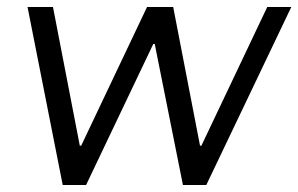

<svg xmlns="http://www.w3.org/2000/svg" viewBox="-20 -531 856 551"><path d="M209 -113H213L402 -511H477L554 -113H558L747 -511H816L572 0H505L424 -405H420L227 0H160L59 -511H132Z"/></svg>

Font: Chivo Light Italic
Style: Regular
Weight: 300
Italic angle: -8.05°
Designer: Hector Gatti
Foundry: Omnibus-Type
Version: Version 1.007